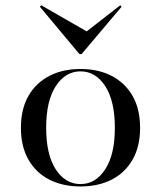

<svg xmlns="http://www.w3.org/2000/svg" viewBox="-20 -685 601 717"><path d="M280.6 11.3Q214.5 11.3 164.5 -14.1Q114.5 -39.5 86.3 -88.7Q58.1 -137.9 58.1 -207.3Q58.1 -278.2 86.3 -327Q114.5 -375.8 164.5 -401.6Q214.5 -427.4 280.6 -427.4Q346.8 -427.4 396.8 -401.6Q446.8 -375.8 475 -327Q503.2 -278.2 503.2 -207.3Q503.2 -137.9 475 -88.7Q446.8 -39.5 396.8 -14.1Q346.8 11.3 280.6 11.3ZM280.6 2.4Q337.1 2.4 373 -52.8Q408.9 -108.1 408.9 -207.3Q408.9 -308.1 373 -363.3Q337.1 -418.5 280.6 -418.5Q224.2 -418.5 188.3 -363.3Q152.4 -308.1 152.4 -208.1Q152.4 -107.3 188.3 -52.4Q224.2 2.4 280.6 2.4ZM429 -665.3 433.9 -659.7 284.7 -483.1H276.6L129 -659.7L133.9 -665.3L323.4 -556.5L290.3 -557.3Z"/></svg>

Font: Playfair 144pt SemiExpanded Medium
Style: Regular
Weight: 500
Width: 6
Designer: Claus Eggers Sørensen
Foundry: Claus Eggers Sørensen
Version: Version 2.203